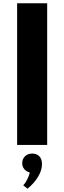

<svg xmlns="http://www.w3.org/2000/svg" viewBox="-20 -880 390 1166"><path d="M84 0V-860H266.5V0ZM147 266 121 245Q133 234 145.2 210Q157.5 186 160.5 167.5Q140 162 127.5 147.2Q115 132.5 115 111Q115 85.5 132 69Q149 52.5 175.5 52.5Q202 52.5 218.5 68.8Q235 85 235 117Q235 153 211.8 192.5Q188.5 232 147 266Z"/></svg>

Font: Spartan Thin ExtraBold
Style: Regular
Weight: 800
Version: Version 1.004